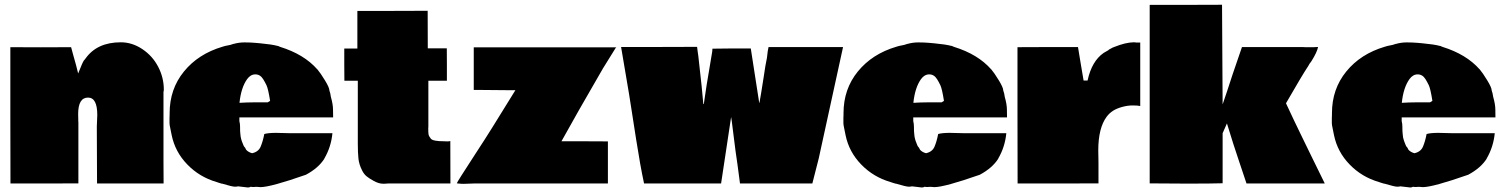

<svg xmlns="http://www.w3.org/2000/svg" viewBox="-20 -787 6461 824"><path d="M154.3 -584 285.2 -584.5Q287.6 -574.2 293.9 -552.2Q300.3 -530.3 306.2 -508.3L315.4 -471.7Q335 -521 339.4 -526.4L347.2 -536.1Q396.5 -605.5 498.5 -605.5Q546.9 -605.5 590.6 -576.4Q634.3 -547.4 658.7 -500.7Q683.1 -454.1 683.1 -402.3Q683.1 -396.5 681.6 -393.1V-92.8L682.1 0.5H396.5L395.5 -243.7L397.5 -293.5Q397.5 -368.2 357.9 -368.2Q315.4 -368.2 315.4 -297.4Q315.4 -281.7 315.9 -275.9V-268.6L316.4 -260.3V0L170.9 0.5H24.9L24.4 -292.5V-584.5Z M982.9 -598.6Q1004.9 -605 1029.8 -605Q1054.7 -605 1077.1 -603L1097.7 -601.1Q1146 -596.7 1171.9 -589.8V-590.3L1182.1 -585.9Q1284.7 -554.2 1341.8 -489.3V-489.7Q1355 -474.1 1374.3 -442.6Q1393.6 -411.1 1393.6 -398.9L1397.5 -385.7L1399.9 -371.6Q1409.2 -338.9 1409.2 -316.9Q1409.2 -294.9 1409.7 -283.2H1007.3V-267.1Q1010.3 -255.9 1010.3 -243.7Q1010.3 -231.4 1010.5 -224.4Q1010.7 -217.3 1011.7 -210.7Q1012.7 -204.1 1012.9 -200Q1013.2 -195.8 1015.1 -190.2Q1017.1 -184.6 1017.3 -182.6Q1017.6 -180.7 1020.3 -174.8Q1022.9 -168.9 1024.7 -163.8Q1026.4 -158.7 1031.2 -153.8V-154.3L1036.6 -144Q1045.9 -133.8 1062 -129.4Q1088.9 -135.3 1098.4 -157.2Q1107.9 -179.2 1114.3 -211.9Q1131.8 -216.8 1164.1 -216.8L1226.6 -215.3H1406.7Q1400.9 -155.8 1371.6 -106H1372.1Q1346.7 -65.9 1293 -37.1Q1141.1 16.1 1098.1 16.1Q1090.3 16.1 1085.4 15.1H1074.2L1069.8 15.6H1065.4Q1061.5 15.6 1055.7 14.6Q1050.8 17.6 1043.9 17.6L1001.5 12.7Q998 14.2 987.5 14.2Q977.1 14.2 932.6 1V1.5L920.9 -2L909.2 -5.9Q835.9 -27.3 783.7 -81.3Q731.4 -135.3 716.8 -207Q715.3 -215.8 711.4 -233.6Q707.5 -251.5 707.5 -257.8V-281.2Q707.5 -289.6 708 -293.9V-301.3Q708 -404.8 769.5 -480.2Q831.1 -555.7 934.6 -586.4L946.3 -589.8Q972.2 -594.2 983.4 -599.1ZM1128.9 -347.7 1139.2 -354Q1130.9 -406.7 1123.5 -421.6Q1116.2 -436.5 1109.4 -447.3Q1096.7 -467.8 1075.9 -467.8Q1055.2 -467.8 1040.5 -447.3Q1014.6 -411.1 1007.8 -345.7Q1039.1 -347.7 1065.4 -347.7Z M1818.4 -243.2 1817.9 -235.8Q1817.9 -218.8 1819.1 -210.7Q1820.3 -202.6 1829.1 -191.7Q1837.9 -180.7 1886.2 -180.7L1899.4 -180.2Q1906.7 -180.2 1912.6 -181.6L1913.1 0.5H1646L1629.4 1.5H1624Q1606 1.5 1584.5 -10.3Q1563 -22 1552.5 -31Q1542 -40 1534.7 -54.2Q1521 -80.6 1518.3 -106.2Q1515.6 -131.8 1515.6 -169.9V-440.4H1458L1457.5 -508.8V-578.6H1513.7V-740.2H1664.6L1815.4 -740.7L1815.9 -579.6H1897.5L1897.9 -509.8V-440.4H1818.4Z M2164.6 -399.9 2053.2 -400.9H2013.2V-584H2625Q2624.5 -582.5 2623 -582.5L2567.9 -493.7Q2448.7 -288.1 2389.6 -180.7H2481.9L2588.9 -180.2V0.5H2012.7Q2012.7 0.5 1970.2 2Q1956.1 2 1947.3 0.5L1947.8 1Q1946.3 1 1943.8 0.2Q1941.4 -0.5 1940.4 -0.5Q1945.8 -12.2 2008.3 -108.2Q2070.8 -204.1 2093.3 -240.7L2191.9 -399.9Z M3202.1 -579.1 3238.3 -345.7H3239.3Q3246.1 -382.8 3256.8 -452.1L3264.6 -502.9L3271.5 -539.1Q3274.9 -572.3 3278.3 -585H3598.1Q3569.8 -452.6 3493.7 -106.9L3466.3 0.5H3155.8L3145 -81.1Q3136.7 -134.8 3127.7 -209.7Q3118.7 -284.7 3117.7 -284.7L3074.7 0.5H2744.1Q2727.5 -76.7 2710.4 -186.8Q2693.4 -296.9 2689.9 -318.4L2679.7 -383.3Q2679.7 -383.8 2645.5 -585.4H2809.1L2971.7 -585.9Q2972.7 -572.8 2974.1 -566.4L2977.1 -545.4Q2994.6 -391.6 2998.5 -340.3H3000.5Q3002.4 -352.1 3006.3 -379.6Q3010.3 -407.2 3012.7 -422.4L3036.6 -565.4L3037.6 -578.1Q3090.8 -579.1 3202.1 -579.1Z M3875 -598.6Q3897 -605 3921.9 -605Q3946.8 -605 3969.2 -603L3989.7 -601.1Q4038.1 -596.7 4064 -589.8V-590.3L4074.2 -585.9Q4176.8 -554.2 4233.9 -489.3V-489.7Q4247.1 -474.1 4266.4 -442.6Q4285.6 -411.1 4285.6 -398.9L4289.6 -385.7L4292 -371.6Q4301.3 -338.9 4301.3 -316.9Q4301.3 -294.9 4301.8 -283.2H3899.4V-267.1Q3902.3 -255.9 3902.3 -243.7Q3902.3 -231.4 3902.6 -224.4Q3902.8 -217.3 3903.8 -210.7Q3904.8 -204.1 3905 -200Q3905.3 -195.8 3907.2 -190.2Q3909.2 -184.6 3909.4 -182.6Q3909.7 -180.7 3912.4 -174.8Q3915 -168.9 3916.7 -163.8Q3918.5 -158.7 3923.3 -153.8V-154.3L3928.7 -144Q3938 -133.8 3954.1 -129.4Q3981 -135.3 3990.5 -157.2Q4000 -179.2 4006.3 -211.9Q4023.9 -216.8 4056.2 -216.8L4118.7 -215.3H4298.8Q4293 -155.8 4263.7 -106H4264.2Q4238.8 -65.9 4185.1 -37.1Q4033.2 16.1 3990.2 16.1Q3982.4 16.1 3977.5 15.1H3966.3L3961.9 15.6H3957.5Q3953.6 15.6 3947.8 14.6Q3942.9 17.6 3936 17.6L3893.6 12.7Q3890.1 14.2 3879.6 14.2Q3869.1 14.2 3824.7 1V1.5L3813 -2L3801.3 -5.9Q3728 -27.3 3675.8 -81.3Q3623.5 -135.3 3608.9 -207Q3607.4 -215.8 3603.5 -233.6Q3599.6 -251.5 3599.6 -257.8V-281.2Q3599.6 -289.6 3600.1 -293.9V-301.3Q3600.1 -404.8 3661.6 -480.2Q3723.1 -555.7 3826.7 -586.4L3838.4 -589.8Q3864.3 -594.2 3875.5 -599.1ZM4021 -347.7 4031.2 -354Q4022.9 -406.7 4015.6 -421.6Q4008.3 -436.5 4001.5 -447.3Q3988.8 -467.8 3968 -467.8Q3947.3 -467.8 3932.6 -447.3Q3906.7 -411.1 3899.9 -345.7Q3931.2 -347.7 3957.5 -347.7Z M4346.7 -584.5 4476.6 -585H4606.4L4617.2 -519.5Q4628.4 -450.7 4630.4 -441.4H4647.5Q4665.5 -524.9 4716.8 -560.1L4736.3 -571.3Q4737.8 -574.2 4753.9 -582L4752 -581.5L4763.2 -585.9Q4811 -605 4845.7 -605.5Q4853 -605.5 4855.5 -604.5H4873.5V-332Q4863.3 -334.5 4841.3 -334.5Q4819.3 -334.5 4796.1 -328.1Q4772.9 -321.8 4757.1 -311.8Q4741.2 -301.8 4729.5 -286.1Q4693.4 -237.8 4693.4 -141.1L4694.3 -89.8V0L4520.5 0.5H4347.2L4346.7 -291Z M5571.8 -585 5581.1 -584.5H5618.7Q5621.6 -584.5 5627.2 -585Q5632.8 -585.4 5636.7 -585.4Q5632.3 -562.5 5607.9 -523.9Q5599.6 -514.2 5592.8 -500.5V-501Q5567.9 -463.4 5499 -343.8Q5534.2 -268.1 5562.5 -210.2Q5590.8 -152.3 5606.4 -120.1L5665.5 0.5H5329.6L5295.9 -100.1Q5275.4 -159.7 5245.6 -257.3L5227.1 -215.3V-0.5Q5179.7 1 5076.2 1Q4972.7 1 4914.1 0V-766.1H5069.3L5224.6 -766.6Q5224.6 -707.5 5225.8 -554.2Q5227.1 -400.9 5227.1 -338.9L5245.6 -393.6Q5263.2 -449.7 5310.1 -585Z M5971.2 -598.6Q5993.2 -605 6018.1 -605Q6043 -605 6065.4 -603L6085.9 -601.1Q6134.3 -596.7 6160.2 -589.8V-590.3L6170.4 -585.9Q6272.9 -554.2 6330.1 -489.3V-489.7Q6343.3 -474.1 6362.5 -442.6Q6381.8 -411.1 6381.8 -398.9L6385.7 -385.7L6388.2 -371.6Q6397.5 -338.9 6397.5 -316.9Q6397.5 -294.9 6397.9 -283.2H5995.6V-267.1Q5998.5 -255.9 5998.5 -243.7Q5998.5 -231.4 5998.8 -224.4Q5999 -217.3 6000 -210.7Q6001 -204.1 6001.2 -200Q6001.5 -195.8 6003.4 -190.2Q6005.4 -184.6 6005.6 -182.6Q6005.9 -180.7 6008.5 -174.8Q6011.2 -168.9 6012.9 -163.8Q6014.6 -158.7 6019.5 -153.8V-154.3L6024.9 -144Q6034.2 -133.8 6050.3 -129.4Q6077.1 -135.3 6086.7 -157.2Q6096.2 -179.2 6102.5 -211.9Q6120.1 -216.8 6152.3 -216.8L6214.8 -215.3H6395Q6389.2 -155.8 6359.9 -106H6360.4Q6335 -65.9 6281.2 -37.1Q6129.4 16.1 6086.4 16.1Q6078.6 16.1 6073.7 15.1H6062.5L6058.1 15.6H6053.7Q6049.8 15.6 6043.9 14.6Q6039.1 17.6 6032.2 17.6L5989.7 12.7Q5986.3 14.2 5975.8 14.2Q5965.3 14.2 5920.9 1V1.5L5909.2 -2L5897.5 -5.9Q5824.2 -27.3 5772 -81.3Q5719.7 -135.3 5705.1 -207Q5703.6 -215.8 5699.7 -233.6Q5695.8 -251.5 5695.8 -257.8V-281.2Q5695.8 -289.6 5696.3 -293.9V-301.3Q5696.3 -404.8 5757.8 -480.2Q5819.3 -555.7 5922.9 -586.4L5934.6 -589.8Q5960.4 -594.2 5971.7 -599.1ZM6117.2 -347.7 6127.4 -354Q6119.1 -406.7 6111.8 -421.6Q6104.5 -436.5 6097.7 -447.3Q6085 -467.8 6064.2 -467.8Q6043.5 -467.8 6028.8 -447.3Q6002.9 -411.1 5996.1 -345.7Q6027.3 -347.7 6053.7 -347.7Z"/></svg>

Font: Bowlby One
Style: Regular
Weight: 400
Designer: vernon adams
Foundry: vernon adams
Version: Version 1.001